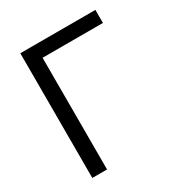

<svg xmlns="http://www.w3.org/2000/svg" viewBox="-171 -849 911 970"><g transform="rotate(-30 284.5 -364.0)"><path d="M524.9 -727.5V-651.4H172.9V0H86.9V-727.5Z"/></g></svg>

Font: V-Inter
Style: Regular-375
Weight: 375
Designer: Rasmus Andersson
Foundry: rsms
Version: Version 4.000;git-4146feb